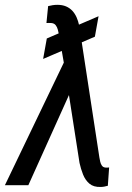

<svg xmlns="http://www.w3.org/2000/svg" viewBox="-50 -760 541 788"><path d="M354.5 -693.4 339.4 -609.4 127 -518.1 142.1 -602.1ZM241.7 -389.2 66.4 0H-29.8L228.5 -537.6L288.6 -531.7ZM185.5 -740.2Q205.6 -740.2 220.7 -733.9Q235.8 -727.5 246.6 -716.1Q257.3 -704.6 264.2 -689.2Q271 -673.8 274.9 -655.8L357.9 -113.8Q359.4 -105.5 361.3 -96.4Q363.3 -87.4 368.2 -80.3Q373 -73.2 382.8 -72.3Q386.7 -71.8 390.4 -72Q394 -72.3 397.9 -72.8L392.6 2.4Q385.3 4.4 377.9 5.9Q370.6 7.3 363.3 7.3Q334 8.3 316.9 -6.3Q299.8 -21 290.8 -43.9Q281.7 -66.9 276.4 -91.3L215.3 -483.4L191.9 -618.2Q189.9 -627.9 187.3 -638.4Q184.6 -648.9 178.5 -656.7Q172.4 -664.6 160.2 -665.5Q155.3 -666 150.4 -665.8Q145.5 -665.5 140.6 -665.5L147.5 -734.9Q156.7 -737.3 166.5 -738.8Q176.3 -740.2 185.5 -740.2Z"/></svg>

Font: Roboto Condensed
Style: Italic
Weight: 400
Italic angle: -12°
Designer: Christian Robertson
Foundry: Google
Version: Version 3.0